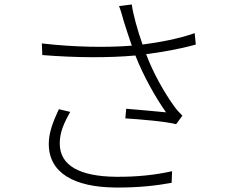

<svg xmlns="http://www.w3.org/2000/svg" viewBox="-20 -806 1040 858"><path d="M294 -306 243 -318C218 -264 198 -215 198 -163C198 -32 313 30 494 32C600 33 681 23 747 11L749 -41C679 -25 594 -15 497 -16C341 -18 247 -63 247 -165C247 -215 266 -257 294 -306ZM167 -612 169 -560C317 -548 465 -547 585 -558C620 -468 677 -367 722 -304C683 -308 604 -315 544 -320L540 -277C605 -273 723 -263 767 -251L795 -289C782 -302 768 -317 757 -333C713 -394 664 -481 633 -564C699 -572 789 -588 855 -607L850 -658C781 -633 688 -616 617 -607C595 -669 574 -744 569 -786L512 -779C521 -756 528 -729 534 -708C542 -683 553 -648 569 -602C460 -593 311 -595 167 -612Z"/></svg>

Font: Noto Sans HK Light
Style: Regular
Weight: 300
Designer: Ryoko NISHIZUKA 西塚涼子 (kana, bopomofo & ideographs); Paul D. Hunt (Latin, Greek & Cyrillic); Sandoll Communications 산돌커뮤니
Foundry: Adobe
Version: Version 2.004;hotconv 1.0.118;makeotfexe 2.5.65603